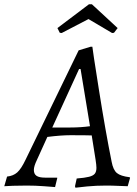

<svg xmlns="http://www.w3.org/2000/svg" viewBox="-63 -866 639 896"><path d="M542 -39 544 -36 533 3Q522 3 491.5 1.5Q461 0 432 0Q386 0 343.5 4Q301 8 289 10L287 3L295 -33Q333 -36 352.5 -41Q372 -46 379.5 -55.5Q387 -65 387 -83Q387 -95 383 -121L365 -234Q341 -235 265 -235Q222 -235 158 -227L109 -119Q95 -90 95 -73Q95 -54 107.5 -45.5Q120 -37 148 -37H204V-34L194 7Q182 6 142 3Q102 0 62 0Q27 0 -3 1Q-33 2 -43 3L-30 -42Q-1 -45 17.5 -61.5Q36 -78 56 -120L304 -631L360 -648H368Q368 -641 398.5 -448Q429 -255 458 -111Q465 -73 482.5 -58.5Q500 -44 542 -39ZM266 -271Q313 -271 357 -277L313 -544H306L181 -271ZM352 -846H366L486 -735L469 -713L460 -712L350 -777L225 -712L216 -713L205 -735Z"/></svg>

Font: Alegreya SC
Style: Italic
Weight: 400
Italic angle: -7°
Designer: Juan Pablo del Peral
Foundry: Huerta Tipografica
Version: Version 2.007; ttfautohint (v1.6)